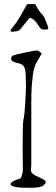

<svg xmlns="http://www.w3.org/2000/svg" viewBox="-20 -900 272 931"><path d="M150.4 -880.4Q170.4 -843.3 181.4 -833.3Q192.4 -823.2 200 -803.2Q207.5 -783.2 210.7 -776.1Q213.9 -769 213.9 -758.8Q204.1 -756.3 196.3 -756.3Q178.7 -756.3 171.9 -768.1Q145.5 -812.5 123.5 -813.5Q100.1 -785.2 76.7 -756.3Q68.4 -746.1 32.2 -746.1V-752.9Q32.2 -757.8 48.3 -776.6Q64.5 -795.4 85.9 -834.5Q107.4 -873.5 111.3 -879.4Q115.2 -880.4 126 -880.4Q136.7 -880.4 150.4 -880.4ZM202.1 -17.6Q202.1 -10.7 189.5 0Q176.8 10.7 125.5 10.7Q74.2 10.7 56.6 6.8Q39.1 2.9 35.2 0L31.2 -5.9Q31.2 -15.6 48.3 -23.4Q65.4 -31.2 71.3 -32.2Q77.1 -33.2 80.6 -37.1Q84 -41 85.9 -49.3Q87.9 -57.6 89.8 -66.4Q91.8 -74.2 90.8 -89.8L89.8 -183.6Q89.8 -309.6 94.2 -323.7Q98.6 -337.9 102.5 -398.4L106.4 -488.3L105.5 -490.2Q105.5 -490.2 105.5 -504.9Q105.5 -518.6 104.5 -540.5Q103.5 -562.5 96.7 -576.2Q89.8 -589.8 62.5 -595.2Q35.2 -600.6 34.2 -613.3V-616.2Q35.2 -627.9 45.4 -631.8Q55.7 -635.7 102.5 -645.5Q149.4 -655.3 157.7 -655.3Q166 -655.3 173.8 -647.5L182.6 -640.6L159.2 -600.6Q144.5 -576.2 139.6 -537.6Q134.8 -499 133.3 -472.7Q131.8 -446.3 131.8 -399.4V-127.9Q131.8 -94.7 130.9 -87.9L129.9 -76.2Q129.9 -64.5 139.6 -56.6Q149.4 -48.8 174.3 -38.1Q199.2 -27.3 201.2 -19.5Z"/></svg>

Font: Drukaatie burti
Style: Thin
Weight: 100
Version: Version 0.14